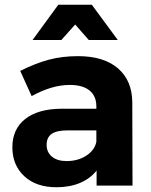

<svg xmlns="http://www.w3.org/2000/svg" viewBox="-20 -780 636 807"><path d="M386 0V-63Q359 -29 316 -11Q273 7 217 7Q132 7 82 -39.5Q32 -86 32 -161Q32 -237 85.5 -279.5Q139 -322 237 -323H385V-333Q385 -376 356.5 -399.5Q328 -423 273 -423Q198 -423 113 -376L65 -482Q129 -514 185 -529Q241 -544 308 -544Q416 -544 475.5 -493Q535 -442 536 -351L537 0ZM385 -184V-232H264Q219 -232 197.5 -217.5Q176 -203 176 -171Q176 -140 198.5 -121.5Q221 -103 260 -103Q308 -103 343 -126Q378 -149 385 -184ZM475 -612H353L296 -677L238 -612H117L225 -760H366Z"/></svg>

Font: Montserrat arm2 SemiBold
Style: Regular
Weight: 600
Designer: Julieta Ulanovsky
Foundry: Julieta Ulanovsky
Version: Version 6.000